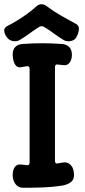

<svg xmlns="http://www.w3.org/2000/svg" viewBox="-30 -879 400 908"><path d="M79 9Q56 9 43 -9Q30 -27 30 -50Q30 -75 40 -89Q50 -103 68 -101Q76 -100 83.5 -99.5Q91 -99 99 -98Q105 -97 107.5 -101.5Q110 -106 110 -111V-553Q110 -567 98 -566Q91 -565 83.5 -563.5Q76 -562 68 -561Q55 -559 46.5 -567.5Q38 -576 34 -591Q30 -606 30 -622Q30 -645 43 -657.5Q56 -670 78 -671Q170 -678 262 -671Q284 -670 297 -657Q310 -644 310 -620Q310 -597 299 -582.5Q288 -568 269 -571Q262 -572 255 -572.5Q248 -573 240 -574Q235 -575 232.5 -571Q230 -567 230 -561V-119Q230 -104 241 -106Q249 -107 256.5 -108.5Q264 -110 272 -111Q291 -113 305.5 -97.5Q320 -82 320 -50Q320 -28 303.5 -16.5Q287 -5 263 -1Q216 6 170.5 7.5Q125 9 79 9ZM331 -765Q345 -757 343 -738.5Q341 -720 332 -705V-704Q326 -693 314.5 -688Q303 -683 290.5 -684Q278 -685 269 -691Q244 -706 225 -720.5Q206 -735 183 -749Q167 -761 151 -749Q129 -735 109.5 -720.5Q90 -706 65 -691Q52 -682 33.5 -684.5Q15 -687 5 -700L4 -701Q-8 -716 -10 -731Q-12 -746 3 -755Q25 -766 50.5 -781.5Q76 -797 100.5 -815Q125 -833 141 -848Q153 -859 166.5 -859Q180 -859 192 -849Q224 -825 261.5 -803.5Q299 -782 331 -765Z"/></svg>

Font: Winky Sans Medium
Style: Regular
Weight: 500
Designer: Simon Atzbach
Foundry: typofactur
Version: Version 1.205